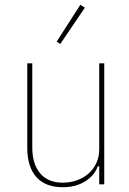

<svg xmlns="http://www.w3.org/2000/svg" viewBox="-20 -771 541 803"><path d="M395 -76H389Q376 -38 337 -13Q298 12 242 12Q170 12 132 -30.5Q94 -73 94 -154V-506H115V-154Q115 -85 148 -46Q181 -7 243 -7Q273 -7 300.5 -16.5Q328 -26 349 -44Q370 -62 382.5 -88Q395 -114 395 -147V-506H416V0H395ZM232 -587 217 -597 316 -751 335 -739Z"/></svg>

Font: IBM Plex Sans Condensed Thin
Style: Regular
Weight: 100
Width: 3
Designer: Mike Abbink, Paul van der Laan, Pieter van Rosmalen
Foundry: Bold Monday
Version: Version 1.3